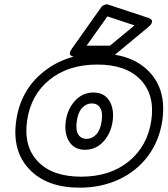

<svg xmlns="http://www.w3.org/2000/svg" viewBox="-20 -825 766 878"><path d="M54.2 -273.9Q74.2 -412.6 178.5 -496.3Q282.7 -580.1 433.1 -580.1Q583 -580.1 662.6 -496.6Q742.2 -413.1 722.2 -273.9Q709 -182.1 657.2 -112.3Q605.5 -42.5 524.2 -4.6Q442.9 33.2 344.2 33.2Q194.3 33.2 114.3 -50.8Q34.2 -134.8 54.2 -273.9ZM671.9 -273.9Q689 -391.1 622.8 -460.4Q556.6 -529.8 424.8 -529.8Q293 -529.8 207 -460.7Q121.1 -391.6 104 -273.9Q86.9 -156.2 153.1 -86.7Q219.2 -17.1 351.1 -17.1Q482.9 -17.1 568.6 -86.7Q654.3 -156.2 671.9 -273.9ZM280.8 -271Q288.6 -326.7 323.2 -364.3Q357.9 -401.9 407.2 -401.9Q456.5 -401.9 479.7 -364.5Q502.9 -327.1 495.1 -271Q487.3 -215.3 452.9 -177.7Q418.5 -140.1 369.1 -140.1Q319.8 -140.1 296.4 -177.5Q272.9 -214.8 280.8 -271ZM309.1 -603 442.9 -792Q447.8 -799.3 457.3 -803Q466.8 -806.6 474.1 -804.2L655.8 -744.1Q657.2 -743.7 659.9 -742.9Q662.6 -742.2 667.7 -738.8Q672.9 -735.4 674.8 -731Q676.8 -726.6 673.3 -718.8Q669.9 -710.9 659.2 -702.1L503.9 -573.2Q494.6 -565.9 485.8 -565.9H326.2Q326.2 -566.4 321.5 -565.7Q316.9 -564.9 311.8 -567.1Q306.6 -569.3 302.5 -572.3Q298.3 -575.2 299.6 -583.3Q300.8 -591.3 309.1 -603ZM331.1 -271Q325.2 -230.5 337.9 -210.2Q350.6 -189.9 376 -189.9Q401.4 -189.9 420.4 -210.4Q439.5 -231 444.8 -271Q450.7 -311.5 438 -331.8Q425.3 -352.1 399.9 -352.1Q374.5 -352.1 355.5 -331.5Q336.4 -311 331.1 -271ZM376 -616.2H482.9L595.2 -709L471.2 -750Z"/></svg>

Font: Trueno Black Outline
Style: Italic
Weight: 900
Width: 6
Designer: Julieta Ulanovsky
Foundry: Julieta Ulanovsky
Version: Version 3.001b | FøM Fix